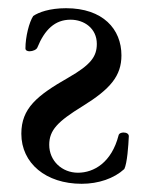

<svg xmlns="http://www.w3.org/2000/svg" viewBox="-20 -434 363 468"><path d="M179 14C220 14 258 1 283 -22C290 -36 293 -79 294 -102C294 -108 288 -111 281 -111C276 -111 270 -109 269 -104C252 -38 209 -13 170 -13C131 -13 100 -42 100 -81C100 -117 121 -138 181 -175C249 -217 276 -249 276 -299C276 -363 231 -414 141 -414C101 -414 74 -404 61 -395C51 -380 42 -344 42 -316C42 -311 47 -309 52 -309C60 -309 69 -313 71 -318C89 -362 114 -386 152 -386C185 -386 216 -365 216 -327C216 -296 201 -276 147 -245C70 -201 32 -170 32 -108C32 -36 92 14 179 14Z"/></svg>

Font: EB Garamond
Style: Regular
Weight: 400
Designer: Georg Duffner and Octavio Pardo
Foundry: Georg Duffner
Version: Version 1.000;PS 001.000;hotconv 1.0.88;makeotf.lib2.5.64775